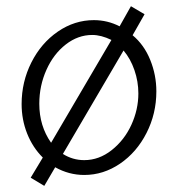

<svg xmlns="http://www.w3.org/2000/svg" viewBox="-20 -565 575 620"><path d="M408.2 -451.2 446.8 -519 402.8 -544.9 366.2 -480Q327.1 -500 283.2 -500Q220.7 -500 166.7 -462.9Q112.8 -425.8 81.3 -363.3Q49.8 -300.8 49.8 -229Q49.8 -178.7 67.6 -133.8Q85.4 -88.9 118.2 -56.2L79.1 8.8L123 35.2L158.2 -24.9Q202.6 0 252 0Q314 0 367.7 -36.6Q421.4 -73.2 453.1 -135.5Q484.9 -197.8 484.9 -270Q484.9 -322.8 465.1 -371.6Q445.3 -420.4 408.2 -451.2ZM145 -104Q106.9 -158.2 106.9 -230Q106.9 -288.1 129.9 -339.4Q152.8 -390.6 192.4 -421.4Q231.9 -452.1 277.8 -452.1Q306.6 -452.1 339.8 -436ZM252 -47.9Q214.8 -47.9 183.1 -67.9L378.9 -401.9Q401.4 -375.5 414.1 -338.6Q426.8 -301.8 426.8 -263.2Q426.8 -211.4 404.3 -162.1Q381.8 -112.8 340.8 -80.3Q299.8 -47.9 252 -47.9Z"/></svg>

Font: Comic Neue Angular
Style: Regular
Weight: 400
Designer: Craig Rozynski
Foundry: Craig Rozynski
Version: Version 2.003